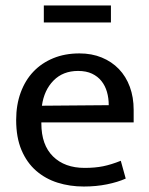

<svg xmlns="http://www.w3.org/2000/svg" viewBox="-20 -672 544 701"><path d="M468 -225H131V-221Q131 -143 173.5 -101Q216 -59 289 -59Q327 -59 356.5 -65Q386 -71 421 -85L439 -20Q410 -7 370.5 1Q331 9 286 9Q235 9 190.5 -5Q146 -19 112 -48.5Q78 -78 58.5 -124Q39 -170 39 -234Q39 -289 55.5 -334Q72 -379 102 -410.5Q132 -442 174.5 -459.5Q217 -477 270 -477Q315 -477 351.5 -462Q388 -447 414 -420Q440 -393 454 -355Q468 -317 468 -271ZM377 -288Q377 -314 370.5 -336.5Q364 -359 350.5 -376Q337 -393 316 -403Q295 -413 265 -413Q210 -413 175.5 -378Q141 -343 133 -286ZM385 -652V-590H140V-652Z"/></svg>

Font: Ek Mukta
Style: Regular
Weight: 400
Designer: Girish Dalvi and Yashodeep Gholap
Foundry: Ek Type
Version: Version 2.538;PS 1.001;hotconv 16.6.51;makeotf.lib2.5.65220;